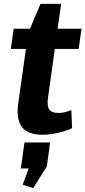

<svg xmlns="http://www.w3.org/2000/svg" viewBox="-20 -689 443 996"><path d="M201 10Q124 10 93.5 -30.5Q63 -71 75 -156L126 -517L190 -669H297L229 -182Q223 -139 235.5 -121Q248 -103 284 -103Q300 -103 316.5 -107Q333 -111 350 -118L354 -24Q333 -14 307 -6.5Q281 1 254 5.5Q227 10 201 10ZM51 -540H403L388 -435H36ZM240 50 223 174 152 287 98 269 158 103 208 185H88L107 50Z"/></svg>

Font: Pathway Extreme SemiCondensed
Style: Bold Italic
Weight: 700
Width: 4
Italic angle: -8°
Version: Version 1.001;gftools[0.9.26]